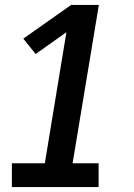

<svg xmlns="http://www.w3.org/2000/svg" viewBox="-20 -755 540 775"><path d="M28 0V-96H161L248 -625L124 -537L74 -599L267 -735H379L273 -96H378V0Z"/></svg>

Font: Iosevka SS04
Style: Bold Italic
Weight: 700
Italic angle: -9°
Monospace: yes
Designer: Belleve Invis
Foundry: Belleve Invis
Version: Version 19.0.0; ttfautohint (v1.8.4)